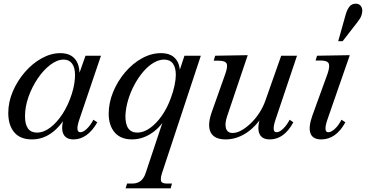

<svg xmlns="http://www.w3.org/2000/svg" viewBox="-20 -744 1990 1044"><path d="M154 14Q90 14 57.5 -24.5Q25 -63 25 -130Q25 -189 49.5 -246.5Q74 -304 115 -351.5Q156 -399 206.5 -427Q257 -455 308 -455Q365 -455 391.5 -418.5Q418 -382 411 -313L399 -311L445 -441H529L410 -90Q389 -25 417 -25Q433 -25 452.5 -44Q472 -63 488 -93L509 -79Q484 -34 451 -10Q418 14 380 14Q334 14 322 -22Q310 -58 334 -124L339 -111Q303 -50 256 -18Q209 14 154 14ZM181 -23Q217 -23 253 -50Q289 -77 320 -124.5Q351 -172 371 -235Q380 -264 384 -289.5Q388 -315 388 -336Q388 -376 372 -398Q356 -420 326 -420Q291 -420 253.5 -391.5Q216 -363 185 -317Q154 -271 135 -217.5Q116 -164 116 -112Q116 -23 181 -23Z M663 280 671 254H701Q726 254 744.5 240Q763 226 773 194L880 -127L892 -123Q859 -57 807 -21.5Q755 14 698 14Q636 14 603.5 -24Q571 -62 571 -126Q571 -185 595 -243.5Q619 -302 659.5 -350Q700 -398 751 -426.5Q802 -455 855 -455Q911 -455 937 -421.5Q963 -388 958 -326L944 -323L983 -441H1072L862 194Q852 224 855.5 239Q859 254 886 254H915L908 280ZM727 -23Q761 -23 796 -48Q831 -73 860.5 -115.5Q890 -158 909 -211Q922 -246 929 -279Q936 -312 936 -337Q936 -377 920 -398.5Q904 -420 872 -420Q844 -420 814 -402Q784 -384 757.5 -352.5Q731 -321 710 -281.5Q689 -242 676.5 -199.5Q664 -157 662 -117Q660 -23 727 -23Z M1207 14Q1144 14 1125 -25.5Q1106 -65 1133 -139L1205 -342Q1220 -384 1212 -399Q1204 -414 1167 -414H1142L1150 -441L1327 -444L1215 -112Q1201 -70 1209 -45.5Q1217 -21 1245 -21Q1268 -21 1293.5 -35.5Q1319 -50 1344.5 -74.5Q1370 -99 1390 -130Q1410 -161 1422 -194L1509 -441H1595L1477 -90Q1456 -25 1484 -25Q1500 -25 1520 -44.5Q1540 -64 1555 -93L1575 -79Q1525 14 1447 14Q1402 14 1389.5 -19.5Q1377 -53 1399 -117L1407 -112Q1366 -50 1314.5 -18Q1263 14 1207 14Z M1727 14Q1680 14 1668 -19.5Q1656 -53 1679 -117L1761 -343Q1775 -384 1767 -399.5Q1759 -415 1723 -415H1696L1704 -441L1882 -444L1759 -90Q1738 -25 1765 -25Q1781 -25 1801 -43.5Q1821 -62 1837 -93L1858 -79Q1807 14 1727 14ZM1819 -520 1860 -666Q1868 -693 1880.5 -708.5Q1893 -724 1915 -724Q1931 -724 1940.5 -713Q1950 -702 1950 -686Q1950 -674 1945 -659Q1940 -644 1920 -619L1843 -520Z"/></svg>

Font: Baskervville Medium
Style: Italic
Weight: 500
Italic angle: -18°
Version: Version 1.100